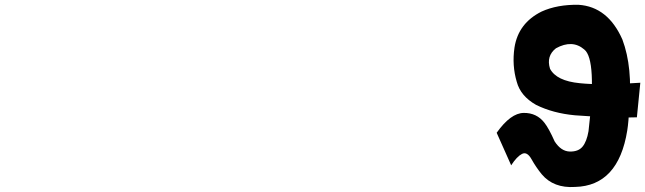

<svg xmlns="http://www.w3.org/2000/svg" viewBox="-20 -673 2651 789"><path d="M2597.2 -190.9 2497.6 -189Q2407.7 -194.8 2342.8 -199.2Q2252.4 -207.5 2182.6 -242.2Q2119.1 -278.3 2103.5 -336.9Q2083.5 -404.3 2094.2 -477.5Q2109.9 -578.1 2205.6 -625.5Q2270 -654.8 2357.4 -653.3Q2478 -645.5 2537.6 -510.7Q2580.6 -396 2565.4 -230.5Q2563.5 -173.3 2557.6 -136.7Q2521 90.8 2343.3 95.2Q2254.9 101.1 2206.1 43Q2182.6 14.2 2164.3 -18.6Q2146 -51.3 2125 -40.5Q2104 -29.8 2080.6 6.3L2021 -127.4Q2078.6 -208.5 2132.3 -209Q2185.5 -209.5 2217.3 -168.5Q2235.4 -145.5 2259.3 -91.8Q2285.6 -51.3 2321 -50.3Q2356.4 -49.3 2373.8 -70.3Q2391.1 -91.3 2398.4 -133.8Q2433.6 -428.2 2380.9 -469.7Q2332 -511.7 2264.6 -474.6Q2224.1 -442.9 2240.2 -390.6Q2266.6 -340.3 2362.8 -331.1Q2450.2 -321.8 2611.3 -333Z"/></svg>

Font: Lapsus Pro (theguybrush.com)
Style: Bold
Weight: 700
Designer: Jose Roses
Version: Version 1.00 February 9, 2018, initial release